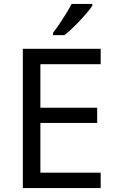

<svg xmlns="http://www.w3.org/2000/svg" viewBox="-20 -964 596 984"><path d="M496 0H97V-714H496V-635H187V-412H478V-334H187V-79H496ZM453 -934Q441 -916 416 -887.5Q391 -859 362.5 -830.5Q334 -802 310 -784H252V-796Q267 -815 284.5 -841Q302 -867 319 -894.5Q336 -922 347 -944H453Z"/></svg>

Font: Noto Sans Nabataean
Style: Regular
Weight: 400
Designer: Monotype Design Team
Foundry: Monotype Imaging Inc.
Version: Version 2.001; ttfautohint (v1.8.4.7-5d5b)